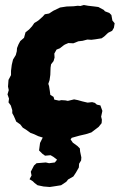

<svg xmlns="http://www.w3.org/2000/svg" viewBox="-20 -536 478 767"><path d="M171 20 162 17 133 8 116 0 102 -5 84 -18 71 -26 61 -39 45 -50 35 -73 29 -84V-96L23 -115L14 -127L16 -142L10 -159L15 -176L12 -190L14 -217L24 -236V-253L27 -277L32 -298L43 -316L47 -331L48 -344L54 -359L61 -372L76 -385L82 -407L96 -418L108 -431L117 -444L133 -454L150 -469L159 -479L176 -482L193 -493L220 -506L246 -510L274 -511L291 -513L301 -512L315 -516L332 -513L358 -510L373 -508L395 -496L399 -491L417 -484L425 -476L429 -454L438 -443L435 -425L428 -413L412 -405L396 -390L386 -383L361 -379L345 -377L329 -378L310 -373L293 -371L273 -363L253 -364L239 -358L233 -354L219 -343L206 -338L197 -322L198 -306L194 -292L184 -279L182 -266L181 -237L178 -216L173 -201L176 -192L179 -173L181 -157L194 -149L197 -138L216 -134L225 -136L241 -135L251 -133L276 -139L291 -136L309 -131L330 -126L348 -128L359 -125L367 -118L381 -115L389 -93L384 -70L387 -58L386 -44L374 -29L345 -7L323 0L297 6L272 13L254 18L237 20L210 17H195ZM179 211 154 209 130 204 118 195 111 188 98 180 106 165 103 150 116 125 126 116 163 113 176 116 199 113 208 102 194 91 182 84 160 86 149 78 136 65 140 35 150 15 160 -6 187 -9 196 -12 222 -22 246 -19 261 -14V0L269 11L262 21L271 34L289 47L299 57L300 69L305 93L304 105L296 118L295 133L283 154L273 169L252 181L245 190L224 204L199 208Z"/></svg>

Font: Winky Rough
Style: Bold Italic
Weight: 700
Italic angle: -8.97852°
Designer: Simon Atzbach
Foundry: typofactur
Version: Version 1.206; ttfautohint (v1.8.4.7-5d5b)